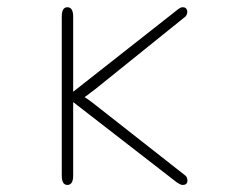

<svg xmlns="http://www.w3.org/2000/svg" viewBox="-20 -501 659 530"><path d="M166 9.5Q150.5 9.5 150.5 -16.5V-455Q150.5 -481 166 -481Q182 -481 182 -455V-243H176L471 -475Q474 -477.5 477.2 -479.2Q480.5 -481 484 -481Q491 -481 494 -477.2Q497 -473.5 497 -469Q497 -464.5 495.5 -461Q494 -457.5 491.5 -455L245 -256.5Q232.5 -247 221.8 -238.8Q211 -230.5 208.5 -230.5V-235Q212 -234.5 222.2 -227.2Q232.5 -220 245 -210L491.5 -16.5Q495 -14 496.2 -9.5Q497.5 -5 497.5 -2.5Q497.5 2.5 494.5 6Q491.5 9.5 483.5 9.5Q480 9.5 475.5 6.8Q471 4 467.5 2L178.5 -222H182V-16.5Q182 9.5 166 9.5Z"/></svg>

Font: Sono Monospace ExtraLight
Style: Regular
Weight: 250
Version: Version 2.112